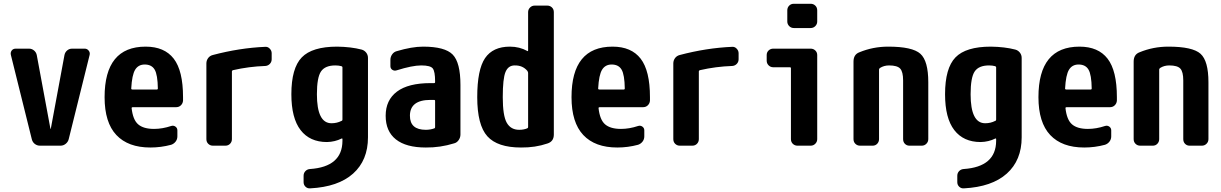

<svg xmlns="http://www.w3.org/2000/svg" viewBox="-20 -780 6540 1028"><path d="M433.6 -519.5Q446.3 -519.5 454.6 -509.3Q462.9 -499 460 -486.3L347.7 -34.2Q343.8 -19.5 331.5 -9.8Q319.3 0 303.7 0H194.3Q178.7 0 166.5 -9.3Q154.3 -18.6 150.4 -34.2L38.1 -486.3Q35.2 -499 42.5 -509.3Q49.8 -519.5 64.5 -519.5H135.7Q150.4 -519.5 162.1 -509.8Q173.8 -500 176.8 -485.4L250 -90.8Q250 -89.8 251 -89.8Q252 -89.8 252 -90.8L325.2 -485.4Q328.1 -500 339.4 -509.8Q350.6 -519.5 366.2 -519.5Z M820.3 -300.8Q825.2 -300.8 825.2 -305.7Q824.2 -379.9 808.1 -407.2Q792 -434.6 754.9 -434.6Q720.7 -434.6 703.6 -406.7Q686.5 -378.9 682.6 -305.7Q682.6 -300.8 688.5 -300.8ZM759.8 -530.3Q860.4 -530.3 910.2 -465.8Q960 -401.4 960 -259.8V-241.2Q959 -226.6 948.7 -216.3Q938.5 -206.1 922.9 -206.1H690.4Q685.5 -206.1 684.6 -202.1Q691.4 -138.7 719.7 -114.3Q748 -89.8 804.7 -89.8Q849.6 -89.8 896.5 -105.5Q909.2 -109.4 919.4 -102.1Q929.7 -94.7 929.7 -82V-49.8Q929.7 -34.2 920.4 -22Q911.1 -9.8 896.5 -4.9Q841.8 9.8 785.2 9.8Q666 9.8 603 -57.1Q540 -124 540 -259.8Q540 -530.3 759.8 -530.3Z M1400.4 -529.3Q1414.1 -530.3 1424.3 -519.5Q1434.6 -508.8 1434.6 -495.1V-462.9Q1434.6 -448.2 1424.8 -438Q1415 -427.7 1400.4 -426.8Q1312.5 -423.8 1227.5 -404.3Q1221.7 -402.3 1221.7 -398.4V-35.2Q1221.7 -20.5 1211.9 -10.3Q1202.1 0 1186.5 0H1120.1Q1105.5 0 1095.2 -9.8Q1085 -19.5 1085 -35.2V-440.4Q1085 -456.1 1094.2 -468.8Q1103.5 -481.4 1119.1 -485.4Q1262.7 -523.4 1400.4 -529.3Z M1813.5 -139.6V-419.9Q1813.5 -423.8 1807.6 -425.8Q1793 -429.7 1775.4 -429.7Q1720.7 -429.7 1698.7 -397.5Q1676.8 -365.2 1676.8 -275.4Q1676.8 -120.1 1754.9 -120.1Q1784.2 -120.1 1808.6 -132.8Q1813.5 -133.8 1813.5 -139.6ZM1916 -514.6Q1930.7 -510.7 1940.4 -498.5Q1950.2 -486.3 1950.2 -469.7V-44.9Q1950.2 78.1 1870.6 149.4Q1791 220.7 1640.6 228.5Q1626 229.5 1615.7 219.7Q1605.5 210 1605.5 195.3V161.1Q1605.5 146.5 1615.2 136.2Q1625 126 1639.6 125Q1812.5 113.3 1813.5 -25.4V-35.2Q1813.5 -40 1808.6 -38.1Q1773.4 -20.5 1730.5 -19.5Q1638.7 -19.5 1589.4 -83.5Q1540 -147.5 1540 -275.4Q1540 -415 1595.7 -472.7Q1651.4 -530.3 1785.2 -530.3Q1859.4 -529.3 1916 -514.6Z M2309.6 -99.6V-240.2Q2309.6 -245.1 2304.7 -245.1H2285.2Q2174.8 -245.1 2174.8 -160.2Q2174.8 -85 2259.8 -85Q2284.2 -85 2305.7 -92.8Q2309.6 -93.8 2309.6 -99.6ZM2245.1 -530.3Q2362.3 -530.3 2403.8 -487.8Q2445.3 -445.3 2445.3 -325.2V-59.6Q2445.3 -43.9 2436 -30.3Q2426.8 -16.6 2412.1 -12.7Q2336.9 10.7 2259.8 9.8Q2154.3 9.8 2099.6 -33.7Q2044.9 -77.1 2044.9 -160.2Q2044.9 -244.1 2105.5 -289.6Q2166 -335 2285.2 -335H2304.7Q2309.6 -335 2309.6 -339.8V-344.7Q2309.6 -396.5 2297.4 -413.1Q2285.2 -429.7 2235.4 -429.7Q2187.5 -429.7 2103.5 -403.3Q2090.8 -399.4 2080.6 -406.2Q2070.3 -413.1 2070.3 -425.8V-460Q2070.3 -475.6 2079.6 -488.8Q2088.9 -502 2103.5 -505.9Q2185.5 -530.3 2245.1 -530.3Z M2807.6 -99.6V-389.6Q2807.6 -393.6 2803.7 -400.4Q2778.3 -430.7 2735.4 -429.7Q2701.2 -429.7 2686.5 -394.5Q2671.9 -359.4 2671.9 -259.8Q2671.9 -160.2 2693.4 -122.6Q2714.8 -85 2759.8 -85Q2784.2 -85 2802.7 -92.8Q2807.6 -94.7 2807.6 -99.6ZM2910.2 -750Q2924.8 -750 2935.1 -740.2Q2945.3 -730.5 2945.3 -714.8V-59.6Q2945.3 -22.5 2911.1 -11.7Q2845.7 10.7 2769.5 9.8Q2643.6 9.8 2589.4 -50.3Q2535.2 -110.4 2535.2 -259.8Q2535.2 -407.2 2577.1 -468.8Q2619.1 -530.3 2710 -530.3Q2761.7 -530.3 2803.7 -506.8Q2807.6 -504.9 2807.6 -509.8V-714.8Q2807.6 -729.5 2817.9 -739.7Q2828.1 -750 2842.8 -750Z M3320.3 -300.8Q3325.2 -300.8 3325.2 -305.7Q3324.2 -379.9 3308.1 -407.2Q3292 -434.6 3254.9 -434.6Q3220.7 -434.6 3203.6 -406.7Q3186.5 -378.9 3182.6 -305.7Q3182.6 -300.8 3188.5 -300.8ZM3259.8 -530.3Q3360.4 -530.3 3410.2 -465.8Q3460 -401.4 3460 -259.8V-241.2Q3459 -226.6 3448.7 -216.3Q3438.5 -206.1 3422.9 -206.1H3190.4Q3185.5 -206.1 3184.6 -202.1Q3191.4 -138.7 3219.7 -114.3Q3248 -89.8 3304.7 -89.8Q3349.6 -89.8 3396.5 -105.5Q3409.2 -109.4 3419.4 -102.1Q3429.7 -94.7 3429.7 -82V-49.8Q3429.7 -34.2 3420.4 -22Q3411.1 -9.8 3396.5 -4.9Q3341.8 9.8 3285.2 9.8Q3166 9.8 3103 -57.1Q3040 -124 3040 -259.8Q3040 -530.3 3259.8 -530.3Z M3900.4 -529.3Q3914.1 -530.3 3924.3 -519.5Q3934.6 -508.8 3934.6 -495.1V-462.9Q3934.6 -448.2 3924.8 -438Q3915 -427.7 3900.4 -426.8Q3812.5 -423.8 3727.5 -404.3Q3721.7 -402.3 3721.7 -398.4V-35.2Q3721.7 -20.5 3711.9 -10.3Q3702.1 0 3686.5 0H3620.1Q3605.5 0 3595.2 -9.8Q3585 -19.5 3585 -35.2V-440.4Q3585 -456.1 3594.2 -468.8Q3603.5 -481.4 3619.1 -485.4Q3762.7 -523.4 3900.4 -529.3Z M4320.3 -519.5Q4335 -519.5 4345.2 -509.8Q4355.5 -500 4355.5 -485.4V-35.2Q4355.5 -20.5 4345.2 -10.3Q4335 0 4320.3 0H4250Q4235.4 0 4225.1 -9.8Q4214.8 -19.5 4214.8 -35.2V-415Q4214.8 -419.9 4210 -419.9H4120.1Q4105.5 -419.9 4095.2 -430.2Q4085 -440.4 4085 -455.1V-485.4Q4085 -500 4095.2 -509.8Q4105.5 -519.5 4120.1 -519.5ZM4320.3 -759.8Q4335 -759.8 4345.2 -750Q4355.5 -740.2 4355.5 -724.6V-665Q4355.5 -650.4 4345.2 -640.1Q4335 -629.9 4320.3 -629.9H4230.5Q4215.8 -629.9 4205.6 -640.1Q4195.3 -650.4 4195.3 -665V-724.6Q4195.3 -739.3 4205.1 -749.5Q4214.8 -759.8 4230.5 -759.8Z M4735.4 -530.3Q4865.2 -530.3 4907.7 -492.2Q4950.2 -454.1 4950.2 -339.8V-35.2Q4950.2 -20.5 4939.9 -10.3Q4929.7 0 4915 0H4849.6Q4835 0 4825.2 -9.8Q4815.4 -19.5 4815.4 -35.2V-349.6Q4815.4 -395.5 4799.8 -412.6Q4784.2 -429.7 4740.2 -429.7Q4712.9 -429.7 4691.4 -416Q4687.5 -413.1 4686.5 -408.2V-35.2Q4686.5 -20.5 4676.8 -10.3Q4667 0 4652.3 0H4585Q4570.3 0 4560.1 -9.8Q4549.8 -19.5 4549.8 -35.2V-450.2Q4549.8 -488.3 4581.1 -500Q4654.3 -530.3 4735.4 -530.3Z M5313.5 -139.6V-419.9Q5313.5 -423.8 5307.6 -425.8Q5293 -429.7 5275.4 -429.7Q5220.7 -429.7 5198.7 -397.5Q5176.8 -365.2 5176.8 -275.4Q5176.8 -120.1 5254.9 -120.1Q5284.2 -120.1 5308.6 -132.8Q5313.5 -133.8 5313.5 -139.6ZM5416 -514.6Q5430.7 -510.7 5440.4 -498.5Q5450.2 -486.3 5450.2 -469.7V-44.9Q5450.2 78.1 5370.6 149.4Q5291 220.7 5140.6 228.5Q5126 229.5 5115.7 219.7Q5105.5 210 5105.5 195.3V161.1Q5105.5 146.5 5115.2 136.2Q5125 126 5139.6 125Q5312.5 113.3 5313.5 -25.4V-35.2Q5313.5 -40 5308.6 -38.1Q5273.4 -20.5 5230.5 -19.5Q5138.7 -19.5 5089.4 -83.5Q5040 -147.5 5040 -275.4Q5040 -415 5095.7 -472.7Q5151.4 -530.3 5285.2 -530.3Q5359.4 -529.3 5416 -514.6Z M5820.3 -300.8Q5825.2 -300.8 5825.2 -305.7Q5824.2 -379.9 5808.1 -407.2Q5792 -434.6 5754.9 -434.6Q5720.7 -434.6 5703.6 -406.7Q5686.5 -378.9 5682.6 -305.7Q5682.6 -300.8 5688.5 -300.8ZM5759.8 -530.3Q5860.4 -530.3 5910.2 -465.8Q5960 -401.4 5960 -259.8V-241.2Q5959 -226.6 5948.7 -216.3Q5938.5 -206.1 5922.9 -206.1H5690.4Q5685.5 -206.1 5684.6 -202.1Q5691.4 -138.7 5719.7 -114.3Q5748 -89.8 5804.7 -89.8Q5849.6 -89.8 5896.5 -105.5Q5909.2 -109.4 5919.4 -102.1Q5929.7 -94.7 5929.7 -82V-49.8Q5929.7 -34.2 5920.4 -22Q5911.1 -9.8 5896.5 -4.9Q5841.8 9.8 5785.2 9.8Q5666 9.8 5603 -57.1Q5540 -124 5540 -259.8Q5540 -530.3 5759.8 -530.3Z M6235.4 -530.3Q6365.2 -530.3 6407.7 -492.2Q6450.2 -454.1 6450.2 -339.8V-35.2Q6450.2 -20.5 6439.9 -10.3Q6429.7 0 6415 0H6349.6Q6335 0 6325.2 -9.8Q6315.4 -19.5 6315.4 -35.2V-349.6Q6315.4 -395.5 6299.8 -412.6Q6284.2 -429.7 6240.2 -429.7Q6212.9 -429.7 6191.4 -416Q6187.5 -413.1 6186.5 -408.2V-35.2Q6186.5 -20.5 6176.8 -10.3Q6167 0 6152.3 0H6085Q6070.3 0 6060.1 -9.8Q6049.8 -19.5 6049.8 -35.2V-450.2Q6049.8 -488.3 6081.1 -500Q6154.3 -530.3 6235.4 -530.3Z"/></svg>

Font: Rounded-L Mgen+ 1mn bold
Style: Bold
Weight: 700
Designer: [Source Han Sans]
Ryoko NISHIZUKA  (kana & ideographs); Paul D. Hunt (Latin, Greek & Cyrillic); Wenlong ZHANG  (bopomofo
Version: Version 1.059.20150602